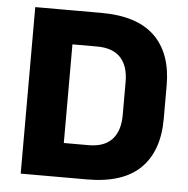

<svg xmlns="http://www.w3.org/2000/svg" viewBox="-48 -687 719 734"><g transform="rotate(5 311.0 -319.5)"><path d="M167.5 0V-131H307Q367 -131 397 -163.5Q427 -196 427 -256.5V-384.5Q427 -445 397 -477.2Q367 -509.5 307 -509.5H167V-639H312.5Q449 -639 516.8 -573.2Q584.5 -507.5 584.5 -384.5V-256Q584.5 -132.5 517 -66.2Q449.5 0 312.5 0ZM58 0V-639H212V0Z"/></g></svg>

Font: Anek Telugu Medium
Style: Bold
Weight: 700
Version: Version 1.003